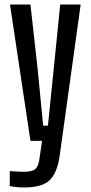

<svg xmlns="http://www.w3.org/2000/svg" viewBox="-20 -620 399 845"><path d="M114 0 24 -600H114L146 -313L170 -67H191L216 -313L245 -600H335L242 70Q231 142 198 173.5Q165 205 86 205Q55 205 23 199V133Q35 134 52.5 135Q70 136 85 136Q123 136 136.5 123Q150 110 154 76L165 0Z"/></svg>

Font: Big Shoulders Display SemiBold
Style: Regular
Weight: 600
Designer: Patric King
Foundry: XO Type Co
Version: Version 1.000; ttfautohint (v1.8.2)